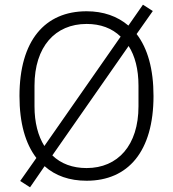

<svg xmlns="http://www.w3.org/2000/svg" viewBox="-20 -758 737 818"><path d="M349 12C526 12 634 -113 634 -349C634 -464 609 -552 562 -613L631 -711L589 -738L527 -649C480 -689 420 -710 349 -710C171 -710 63 -585 63 -349C63 -234 88 -146 135 -85L66 13L108 40L170 -50C216 -9 276 12 349 12ZM127 -305V-393C127 -559 215 -656 349 -656C408 -656 457 -638 494 -602L169 -136C142 -179 127 -236 127 -305ZM570 -393V-305C570 -139 482 -42 349 -42C290 -42 240 -60 203 -96L528 -562C555 -520 570 -463 570 -393Z"/></svg>

Font: IBM Plex Thai Looped Light
Style: Regular
Weight: 300
Designer: Mike Abbink, Paul van der Laan, Pieter van Rosmalen, Ben Mitchell, Mark Frömberg
Foundry: Bold Monday
Version: Version 1.0